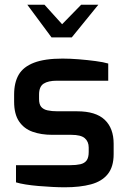

<svg xmlns="http://www.w3.org/2000/svg" viewBox="-20 -790 543 816"><path d="M255 6Q232 6 202.5 4.5Q173 3 143.5 0.5Q114 -2 89 -6Q64 -10 48 -15V-88H279Q304 -88 321.5 -92Q339 -96 348 -108Q357 -120 357 -144V-163Q357 -188 340.5 -202.5Q324 -217 283 -217H202Q155 -217 118.5 -230Q82 -243 61 -274Q40 -305 40 -358V-388Q40 -439 59.5 -472.5Q79 -506 124.5 -523.5Q170 -541 246 -541Q278 -541 315 -538Q352 -535 386 -530.5Q420 -526 440 -520V-447H222Q185 -447 165.5 -434.5Q146 -422 146 -388V-369Q146 -347 155 -336Q164 -325 182 -321Q200 -317 225 -317H308Q387 -317 425 -281Q463 -245 463 -179V-135Q463 -81 438 -50Q413 -19 366.5 -6.5Q320 6 255 6ZM199 -631 96 -770H169L244 -687L325 -770H398L285 -631Z"/></svg>

Font: Exo Thin SemiBold
Style: Regular
Weight: 600
Version: Version 2.000